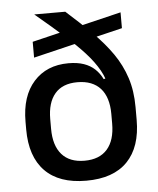

<svg xmlns="http://www.w3.org/2000/svg" viewBox="-50 -705 626 761"><g transform="rotate(-5 263.0 -325.0)"><path d="M263 12.5Q155 12.5 99 -45Q43 -102.5 43 -210.5V-241Q43 -343 94.2 -400.2Q145.5 -457.5 232.5 -457.5Q268 -457.5 293.8 -448.5Q319.5 -439.5 337.2 -422.8Q355 -406 366.5 -382.5L391.5 -389.5L384.5 -243Q384.5 -276 376.5 -301.5Q368.5 -327 353 -344.2Q337.5 -361.5 314.5 -370.5Q291.5 -379.5 261 -379.5Q202 -379.5 171.8 -344.2Q141.5 -309 141.5 -243V-204.5Q141.5 -138 172.5 -102.5Q203.5 -67 263 -67Q322.5 -67 353.5 -102.5Q384.5 -138 384.5 -204.5Q384.5 -220 384.5 -233.5Q384.5 -247 384.5 -266Q384 -290.5 384 -306Q384 -321.5 383.5 -344Q378 -382 358.2 -417.2Q338.5 -452.5 304.8 -489.5Q271 -526.5 223.5 -568.5Q176 -610.5 115 -661.5V-662H238Q294.5 -611.5 339.8 -566.5Q385 -521.5 416.8 -475.8Q448.5 -430 465.5 -378Q482.5 -326 482.5 -261.5V-210.5Q482.5 -102.5 426.8 -45Q371 12.5 263 12.5ZM99 -491.5V-554.5L456 -640.5V-577.5Z"/></g></svg>

Font: Anek Odia Medium
Style: Regular
Weight: 500
Designer: Yesha Goshar & Mahesh Sahu (Odia), Yesha Goshar (Latin)
Foundry: Ek Type
Version: Version 1.003